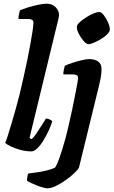

<svg xmlns="http://www.w3.org/2000/svg" viewBox="-20 -820 615 1040"><path d="M150 0Q121 0 91 -8Q61 -16 38.5 -27Q16 -38 8 -46Q15 -61 23.5 -89Q32 -117 43 -153Q54 -189 65 -229Q76 -269 86 -308Q96 -351 107 -398.5Q118 -446 127.5 -493Q137 -540 144.5 -581Q152 -622 156.5 -652.5Q161 -683 161 -697Q161 -709 153 -713Q145 -717 132 -717H80Q80 -730 83 -743.5Q86 -757 88 -764Q103 -771 130.5 -779.5Q158 -788 186 -794Q214 -800 234 -800Q263 -800 281.5 -781Q300 -762 300 -737Q300 -733 295.5 -713.5Q291 -694 285 -671L140 -73L151 -66Q162 -75 176 -95.5Q190 -116 204.5 -139Q219 -162 229 -178Q238 -178 249 -173Q260 -168 263 -163Q257 -142 244.5 -114.5Q232 -87 216 -60.5Q200 -34 182.5 -17Q165 0 150 0ZM235 200Q228 200 212 195.5Q196 191 178.5 184Q161 177 146 170Q131 163 126 158Q126 149 128.5 135.5Q131 122 133 120Q156 117 183.5 113Q211 109 236.5 102.5Q262 96 278 88Q283 81 289 68Q295 55 302 35.5Q309 16 317 -10Q325 -36 334 -68.5Q343 -101 352 -141Q362 -184 371 -226.5Q380 -269 387 -305.5Q394 -342 398.5 -366.5Q403 -391 403 -397Q403 -409 395 -413Q387 -417 373 -417H323Q323 -430 326 -442.5Q329 -455 331 -464Q346 -471 372 -479.5Q398 -488 423.5 -494Q449 -500 462 -500Q494 -500 512 -486.5Q530 -473 530 -447Q530 -437 529 -424.5Q528 -412 525 -396Q522 -380 517 -359L408 87Q404 97 384.5 116Q365 135 338.5 154Q312 173 284.5 186.5Q257 200 235 200ZM459 -581Q448 -581 433 -598Q418 -615 407 -636.5Q396 -658 396 -674Q396 -685 410.5 -698.5Q425 -712 446 -725.5Q467 -739 486.5 -747Q506 -755 517 -755Q529 -755 542.5 -737.5Q556 -720 565.5 -698Q575 -676 575 -661Q575 -649 561.5 -635Q548 -621 528 -609Q508 -597 489.5 -589Q471 -581 459 -581Z"/></svg>

Font: Texturina Medium 12pt ExtraBold
Style: Italic
Weight: 800
Italic angle: -11°
Version: Version 1.002